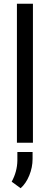

<svg xmlns="http://www.w3.org/2000/svg" viewBox="-20 -770 269 1036"><path d="M157.7 0V-750H71.3V0ZM91.3 245.6C110.5 228.7 126.1 205.7 137.9 176.8C149.8 147.8 155.8 118 155.8 87.4V50.3H73.7V96.2C73.1 136.6 62.8 174.6 43 210.4Z"/></svg>

Font: Roboto Condensed
Style: Regular
Weight: 400
Designer: Google
Version: Version 2.134; 2016